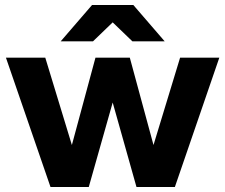

<svg xmlns="http://www.w3.org/2000/svg" viewBox="-20 -752 906 772"><path d="M528.8 0 433.1 -339.8 336.9 0H183.1L3.9 -520H162.1L269 -168.9L363.8 -520H502L597.2 -168.9L704.1 -520H861.8L683.1 0ZM224.1 -585.9 350.1 -731.9H516.1L642.1 -585.9H512.2L433.1 -662.1L354 -585.9Z"/></svg>

Font: Aspekta 400
Style: Bold
Weight: 700
Designer: Ivo Dolenc
Version: Version 2.000